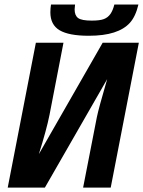

<svg xmlns="http://www.w3.org/2000/svg" viewBox="-20 -853 651 873"><path d="M15.1 0 143.1 -658.7H268.6L205.1 -330.6Q191.9 -264.2 156.7 -152.3L446.8 -658.7H611.3L483.4 0H357.9L420.4 -320.3Q428.2 -358.9 467.3 -493.2L184.1 0ZM383.3 -690.4Q293.5 -690.4 251.2 -715.3Q209 -740.2 209 -796.9Q209 -814.5 211.9 -832.5H321.3L319.3 -810.5Q319.3 -782.7 335.2 -771Q351.1 -759.3 397 -759.3Q434.6 -759.3 452.6 -766.4Q470.7 -773.4 481.9 -789.3Q493.2 -805.2 500 -832.5H609.4Q596.7 -778.3 570.6 -749.3Q544.4 -720.2 498 -705.3Q451.7 -690.4 383.3 -690.4Z"/></svg>

Font: Cousine
Style: Bold Italic
Weight: 700
Italic angle: -12°
Monospace: yes
Designer: Steve Matteson
Foundry: Ascender Corporation
Version: Version 1.20